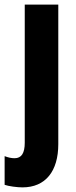

<svg xmlns="http://www.w3.org/2000/svg" viewBox="-53 -570 327 830"><path d="M44 240C144 240 199 170 199 53V-550H54V47C54 92 40 114 10 114C-3 114 -18 111 -33 105V229C-16 235 21 240 44 240Z"/></svg>

Font: Noto Sans Armenian ExtraCondensed ExtraBold
Style: Regular
Weight: 800
Width: 2
Designer: Monotype Design Team
Foundry: Monotype Imaging Inc.
Version: Version 2.008